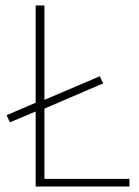

<svg xmlns="http://www.w3.org/2000/svg" viewBox="-20 -680 506 700"><path d="M16 -234 4 -260 116 -308 128 -310 344 -402 356 -376 128 -278 116 -276ZM110 0V-660H142V-28H452V0Z"/></svg>

Font: Source Sans 3 Variable
Style: Regular
Weight: 200
Designer: Paul D. Hunt
Foundry: Adobe Systems Incorporated
Version: Version 3.026